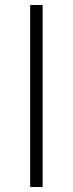

<svg xmlns="http://www.w3.org/2000/svg" viewBox="-20 -750 292 770"><path d="M101 0V-730H151V0Z"/></svg>

Font: M PLUS 1 Thin Light
Style: Regular
Weight: 300
Version: Version 1.001